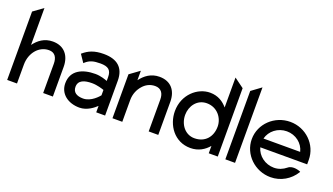

<svg xmlns="http://www.w3.org/2000/svg" viewBox="-61 -1089 2680 1544"><g transform="rotate(20 1279.0 -317.5)"><path d="M30 0H114V-161C114 -216 133 -260 159 -290C182 -317 219 -340 265 -340C316 -340 338 -304 338 -250V0H421V-254C421 -349 369 -416 271 -416C198 -416 149 -377 114 -330V-646L30 -585Z M478 -135C478 -46 552 11 651 11C717 11 770 -34 792 -55V0H868V-298C868 -409 805 -462 690 -462C609 -462 561 -440 519 -404L515 -401L559 -336L563 -340C598 -372 631 -381 690 -381C757 -381 785 -359 785 -298V-266C770 -272 727 -288 681 -288C571 -288 478 -246 478 -135ZM565 -136C565 -193 617 -209 681 -209C726 -209 771 -194 785 -189V-143C777 -133 723 -68 654 -68C600 -68 565 -89 565 -136Z M931 0H1015V-187C1015 -240 1036 -283 1062 -312C1085 -339 1120 -361 1166 -361C1218 -361 1241 -325 1241 -273V0H1323V-283C1323 -378 1272 -443 1174 -443C1101 -443 1051 -404 1015 -356V-437L931 -376Z M1383 -226C1383 -108 1462 11 1600 11C1670 11 1720 -22 1755 -63V0H1832V-585L1749 -646V-390C1716 -429 1669 -462 1600 -462C1493 -462 1383 -368 1383 -226ZM1471 -226C1471 -300 1520 -373 1604 -373C1694 -373 1749 -299 1749 -226C1749 -138 1695 -74 1604 -74C1524 -74 1471 -145 1471 -226Z M1897 0H1980V-646L1897 -585Z M2041 -226C2041 -95 2152 11 2286 11C2374 11 2451 -36 2494 -106L2497 -111L2492 -114C2492 -114 2428 -141 2389 -108C2361 -85 2326 -70 2286 -70C2211 -70 2146 -119 2128 -187H2529V-225C2529 -356 2420 -462 2286 -462C2152 -462 2041 -357 2041 -226ZM2128 -262C2145 -330 2209 -381 2286 -381C2362 -381 2426 -331 2442 -262Z"/></g></svg>

Font: Charger Sport
Style: SeBd
Weight: 600
Designer: Jasper
Foundry: Cannot Into Space Fonts
Version: Version 1.1